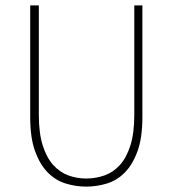

<svg xmlns="http://www.w3.org/2000/svg" viewBox="-20 -680 640 712"><path d="M300 12Q261 12 223.5 0.5Q186 -11 157 -40.5Q128 -70 110 -119.5Q92 -169 92 -246V-660H124V-254Q124 -186 138.5 -140.5Q153 -95 177.5 -68Q202 -41 233.5 -29.5Q265 -18 300 -18Q335 -18 367.5 -29.5Q400 -41 424.5 -68Q449 -95 463.5 -140.5Q478 -186 478 -254V-660H508V-246Q508 -169 490 -119.5Q472 -70 443 -40.5Q414 -11 376.5 0.5Q339 12 300 12Z"/></svg>

Font: Source Code Pro ExtraLight
Style: Regular
Weight: 200
Monospace: yes
Designer: Paul D. Hunt, Teo Tuominen
Foundry: Adobe Systems Incorporated
Version: Version 2.030;PS 1.000;hotconv 16.6.51;makeotf.lib2.5.65220